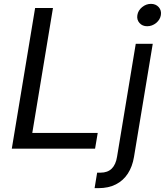

<svg xmlns="http://www.w3.org/2000/svg" viewBox="-20 -769 853 993"><path d="M41 0 161.6 -727.5H253.9L147 -81.5H485.4L471.7 0ZM682.1 -542.5H770L672.9 43Q664.6 92.8 641.1 128.9Q617.7 165 579.3 184.6Q541 204.1 488.8 204.1H469.2L482.4 124H500Q536.6 124 557.9 103Q579.1 82 585.4 41.5ZM741.2 -633.3Q716.3 -633.3 701.4 -650.1Q686.5 -667 690.4 -690.9Q694.3 -715.3 715.1 -732.2Q735.8 -749 760.7 -749Q785.6 -749 800.8 -732.2Q815.9 -715.3 812 -690.9Q808.1 -667 787.4 -650.1Q766.6 -633.3 741.2 -633.3Z"/></svg>

Font: Inter 16pt
Style: Italic
Weight: 400
Italic angle: -9.3988°
Version: Version 4.001;git-66647c0bb